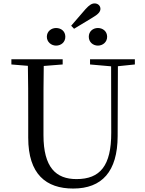

<svg xmlns="http://www.w3.org/2000/svg" viewBox="-20 -1069 837 1105"><path d="M302.7 -806.5C332 -806.5 356 -826.6 356 -857.4C356 -888.9 332 -907.8 302.7 -907.8C275.7 -907.8 249.6 -888.9 249.6 -857.4C249.6 -826.6 275.7 -806.5 302.7 -806.5ZM406.2 -903.4 510.7 -966.6C545.6 -986.6 558 -1001.7 558 -1018.1C558 -1036.2 543.5 -1049.3 524.8 -1049.3C508.3 -1049.3 494.4 -1040.7 472 -1016.2L389.6 -920.9ZM543.5 -806.5C571.5 -806.5 596.6 -826.6 596.6 -857.4C596.6 -888.9 571.5 -907.8 543.5 -907.8C515.4 -907.8 491 -888.9 491 -857.4C491 -826.6 515.4 -806.5 543.5 -806.5ZM401.2 16.1C566.6 16.1 656.5 -81.6 657.1 -285.6L658.7 -728H619.4L620.2 -305.7C620.6 -114.5 556 -38.3 420.2 -38.3C302.1 -38.3 230.2 -105.3 230.2 -291.5V-391C230.2 -505.8 230.2 -617.4 232.2 -728H140C142.4 -616.4 142.4 -503.8 142.4 -391V-276.5C142.4 -65.7 245.8 16.1 401.2 16.1ZM45.5 -698 179.8 -686.9H201.1L340.7 -698V-728H45.5ZM498.2 -698 626.2 -686.7H647.1L756.2 -698V-728H498.2Z"/></svg>

Font: Source Han Serif TW VF
Style: Regular
Weight: 250
Designer: Ryoko NISHIZUKA 西塚涼子 (kana & ideographs); Frank Grießhammer (Latin, Greek & Cyrillic); Wenlong ZHANG 张文龙 (bopomofo); San
Foundry: Adobe
Version: Version 2.002;hotconv 1.1.0;makeotfexe 2.6.0